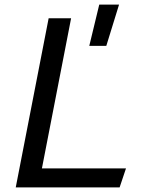

<svg xmlns="http://www.w3.org/2000/svg" viewBox="-20 -809 660 829"><path d="M48 0H496.5L524 -82H161L287 -730H190ZM365.5 -611H439L494 -789H408.5Z"/></svg>

Font: Monaspace Krypton
Style: Italic
Weight: 400
Italic angle: -11°
Designer: Riley Cran & the Lettermatic Team
Foundry: Lettermatic
Version: Version 1.101 (Monaspace Krypton)